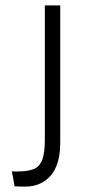

<svg xmlns="http://www.w3.org/2000/svg" viewBox="-20 -680 318 711"><path d="M34 10 24 -46Q29 -45 34 -45Q39 -45 43 -45Q83 -45 105 -54Q127 -63 136.5 -88.5Q146 -114 146 -161V-660H203V-151Q203 -70 167.5 -29.5Q132 11 74 11Q67 11 59 11Q51 11 34 10Z"/></svg>

Font: Bricolage Grotesque 10pt Condensed ExtraLight
Style: Regular
Weight: 200
Width: 3
Designer: Mathieu Triay
Foundry: Atelier Triay
Version: Version 1.000; ttfautohint (v1.8.4.7-5d5b);gftools[0.9.32]